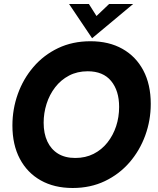

<svg xmlns="http://www.w3.org/2000/svg" viewBox="-20 -921 788 959"><path d="M343 18Q251 18 183.5 -20Q116 -58 79 -128Q42 -198 42 -294Q42 -376 69 -451.5Q96 -527 147 -586.5Q198 -646 270 -680.5Q342 -715 432 -715Q524 -715 591.5 -677Q659 -639 696 -569Q733 -499 733 -402Q733 -320 705.5 -244.5Q678 -169 627 -110Q576 -51 504 -16.5Q432 18 343 18ZM356 -132Q407 -132 447.5 -152.5Q488 -173 516.5 -209Q545 -245 560 -290.5Q575 -336 575 -387Q575 -468 535 -516.5Q495 -565 418 -565Q366 -565 325 -543.5Q284 -522 255.5 -485Q227 -448 212.5 -402Q198 -356 198 -308Q198 -254 216.5 -214.5Q235 -175 270 -153.5Q305 -132 356 -132ZM440 -730 325 -901H424L462 -841L525 -901H645Z"/></svg>

Font: Hanken Grotesk Black
Style: Italic
Weight: 900
Italic angle: -8°
Designer: Alfredo Marco Pradil
Foundry: Hanken Design Co.
Version: Version 3.013